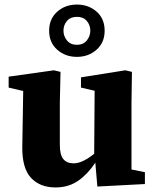

<svg xmlns="http://www.w3.org/2000/svg" viewBox="-20 -809 678 844"><path d="M408 11 399 -94Q367 -45 324.5 -15Q282 15 224 15Q156 15 116.5 -27Q77 -69 78 -163L82 -409L18 -424V-472L217 -500L246 -493L243 -355V-173Q243 -128 258.5 -109.5Q274 -91 303 -91Q325 -91 348.5 -103Q372 -115 394 -133L396 -410L336 -424V-469L531 -500L560 -493L558 -355V-64L617 -52V0ZM318 -612Q346 -612 361.5 -631Q377 -650 377 -674Q377 -699 361.5 -717Q346 -735 318 -735Q290 -735 274.5 -717Q259 -699 259 -674Q259 -650 274.5 -631Q290 -612 318 -612ZM318 -559Q267 -559 231.5 -590.5Q196 -622 196 -674Q196 -726 231.5 -757.5Q267 -789 318 -789Q369 -789 404.5 -758Q440 -727 440 -674Q440 -622 404.5 -590.5Q369 -559 318 -559Z"/></svg>

Font: Source Serif 4 SmText
Style: Bold
Weight: 700
Designer: Frank Grießhammer
Foundry: Adobe
Version: Version 4.005;hotconv 1.1.0;makeotfexe 2.6.0